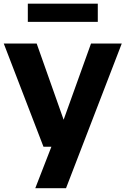

<svg xmlns="http://www.w3.org/2000/svg" viewBox="-20 -778 666 1018"><path d="M167 220 252.5 0 313 -131 462.5 -547H625.5L330 220ZM210.5 0 0 -547H174.5L368 0ZM127.5 -662V-758.5H498.5V-662Z"/></svg>

Font: Encode Sans SemiExpanded
Style: Bold
Weight: 700
Width: 6
Designer: Multiple Designers
Foundry: Impallari Type
Version: Version 3.002